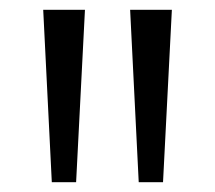

<svg xmlns="http://www.w3.org/2000/svg" viewBox="-20 -828 438 391"><path d="M85.5 -457 68 -808H153L135 -457ZM262.5 -457 245 -808H330L312 -457Z"/></svg>

Font: Encode Sans Semi Expanded
Style: Regular
Weight: 400
Width: 6
Designer: Multiple Designers
Foundry: Impallari Type
Version: Version 2.000